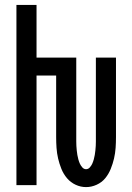

<svg xmlns="http://www.w3.org/2000/svg" viewBox="-20 -755 540 783"><path d="M331 8Q309 8 288.5 -1.5Q268 -11 253.5 -28Q239 -45 230.5 -66Q222 -87 217 -108.5Q212 -130 210.5 -152Q209 -174 209 -196V-447H129V0H47V-735H129V-520H291V-196Q291 -187 291 -178Q291 -169 291.5 -160Q292 -151 293 -141.5Q294 -132 295.5 -123Q297 -114 299.5 -105Q302 -96 305.5 -88Q309 -80 315.5 -72.5Q322 -65 331 -65Q340 -65 346.5 -72.5Q353 -80 356.5 -88Q360 -96 362.5 -105Q365 -114 366.5 -123Q368 -132 369 -141.5Q370 -151 370.5 -160Q371 -169 371 -178Q371 -187 371 -196V-520H453V-196Q453 -174 451.5 -152Q450 -130 445 -108.5Q440 -87 431.5 -66Q423 -45 409 -28Q395 -11 374 -1.5Q353 8 331 8Z"/></svg>

Font: Iosevka Custom Medium
Style: Regular
Weight: 500
Monospace: yes
Designer: Belleve Invis
Foundry: Belleve Invis
Version: Version 32.5.0; ttfautohint (v1.8.4)